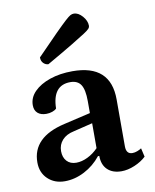

<svg xmlns="http://www.w3.org/2000/svg" viewBox="-82 -775 686 850"><g transform="rotate(-10 261.0 -350.0)"><path d="M141 12Q95 12 65 -16.5Q35 -45 35 -91Q35 -204 182 -238L302 -266V-320Q302 -371 287.5 -393.5Q273 -416 240 -416Q160 -416 158 -312Q152 -305 139 -300.5Q126 -296 112 -296Q87 -296 73 -308.5Q59 -321 59 -344Q59 -378 85 -404.5Q111 -431 156 -446.5Q201 -462 258 -462Q429 -462 429 -305V-94Q429 -59 457 -59Q468 -59 479.5 -63.5Q491 -68 498 -73L507 -34Q486 -14 455 -1Q424 12 396 12Q356 12 333 -10Q310 -32 310 -72H304Q273 -33 229.5 -10.5Q186 12 141 12ZM205 -60Q230 -60 256.5 -73Q283 -86 304 -108V-220L218 -199Q184 -192 165.5 -171.5Q147 -151 147 -122Q147 -94 162.5 -77Q178 -60 205 -60ZM159 -511Q147 -511 137 -520.5Q127 -530 127 -547Q185 -607 218.5 -640.5Q252 -674 268.5 -689Q285 -704 292.5 -708Q300 -712 308 -712Q328 -712 346.5 -691Q365 -670 365 -647Q365 -641 360 -635Q355 -629 336 -616.5Q317 -604 275.5 -579Q234 -554 159 -511Z"/></g></svg>

Font: Petrona
Style: Bold
Weight: 700
Designer: Ringo R. Seeber
Foundry: Ringo R. Seeber
Version: Version 2.001; ttfautohint (v1.8.3)